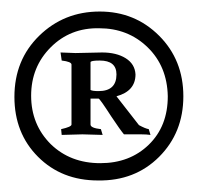

<svg xmlns="http://www.w3.org/2000/svg" viewBox="-20 -742 343 333"><path d="M137 -634V-586Q140 -584 151 -584Q182 -584 182 -613Q182 -637 153 -637Q137 -637 137 -634ZM85 -651 111 -650 157 -651Q182 -651 198 -641Q214 -631 215 -613Q215 -584 182 -575L221 -525Q232 -519 238 -518L241 -508Q234 -509 225 -509H195Q189 -516 173 -540Q153 -571 151 -571H137V-526Q137 -520 155 -518L158 -508L123 -509L87 -508L86 -518Q104 -522 104 -526V-630Q104 -635 87 -637ZM152 -693Q102 -694 68 -660Q34 -626 34 -576Q34 -526 68 -492Q102 -459 154 -459Q205 -459 238 -491Q271 -523 271 -575Q270 -627 236 -660Q202 -693 152 -693ZM153 -722Q214 -722 256 -680Q298 -638 298 -575Q298 -512 256 -470Q214 -428 150 -429Q87 -429 46 -470Q5 -511 5 -574Q5 -638 48 -680Q91 -722 153 -722Z"/></svg>

Font: Lusitana
Style: Regular
Weight: 400
Designer: Ana Paula Megda
Foundry: Ana Paula Megda
Version: Version 1.001; ttfautohint (v1.4.1)